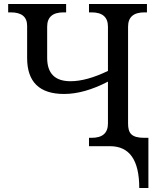

<svg xmlns="http://www.w3.org/2000/svg" viewBox="-20 -734 796 964"><path d="M522 -324.2V-113.8C522 -65.9 494.6 -42 439.9 -42H426.8V0H532.2C630.4 0 679.2 69.8 679.2 210H725.1V-42H705.1C640.1 -42 623 -64.9 623 -113.8V-600.1C623 -647.9 650.4 -671.9 705.1 -671.9H717.8V-713.9H426.8V-671.9H439.9C494.6 -671.9 522 -647.9 522 -600.1V-377.9C450.2 -343.3 387.7 -326.2 334 -326.2C255.9 -326.2 216.8 -365.2 216.8 -443.8V-600.1C216.8 -647.9 244.1 -671.9 298.8 -671.9H312V-713.9H21V-671.9H34.2C88.9 -671.9 116.2 -649.4 116.2 -604V-442.9C116.2 -322.3 178.2 -262.2 301.8 -262.2C368.7 -262.2 442.4 -282.7 522 -324.2Z"/></svg>

Font: The Erased English
Style: Regular
Weight: 400
Designer: Monotype Design team + ligartures altered by 180 Amsterdam
Foundry: Monotype Imaging Inc.
Version: Version 1.030;Glyphs 3.1.2 (3151)